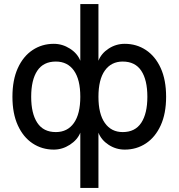

<svg xmlns="http://www.w3.org/2000/svg" viewBox="-20 -723 876 942"><path d="M374 199V-72Q360 -37 323 -13Q286 11 244 11Q186 11 140 -19.5Q94 -50 67.5 -108Q41 -166 41 -248Q41 -331 67.5 -389Q94 -447 140 -477.5Q186 -508 244 -508Q286 -508 323 -484.5Q360 -461 374 -425V-703H463V-425Q477 -461 513 -484.5Q549 -508 592 -508Q650 -508 696 -477.5Q742 -447 768.5 -389Q795 -331 795 -248Q795 -166 768.5 -108Q742 -50 696 -19.5Q650 11 592 11Q549 11 513 -12.5Q477 -36 463 -72V199ZM254 -75Q311 -75 342.5 -119.5Q374 -164 374 -248Q374 -333 342.5 -377Q311 -421 254 -421Q193 -421 163 -376Q133 -331 133 -248Q133 -166 163 -120.5Q193 -75 254 -75ZM582 -75Q643 -75 673 -120.5Q703 -166 703 -248Q703 -331 673 -376Q643 -421 582 -421Q526 -421 494.5 -377Q463 -333 463 -248Q463 -164 494.5 -119.5Q526 -75 582 -75Z"/></svg>

Font: Zen Kaku Gothic Antique Medium
Style: Regular
Weight: 500
Designer: Yoshimichi Ohira
Foundry: Positype
Version: Version 1.002